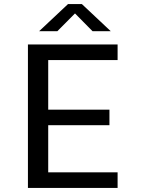

<svg xmlns="http://www.w3.org/2000/svg" viewBox="-20 -917 690 937"><path d="M116.3 0V-700H553.9V-623.9H215.3V-381.9H514.1V-306.1H215.3V-76.1H553.9V0ZM171.1 -764.9 311.9 -897.1H379.6L520.3 -764.9H431.4L346 -851.5L260 -764.9Z"/></svg>

Font: Trispace Thin
Style: Regular
Weight: 100
Designer: Tyler Finck
Foundry: Etcetera Type Company
Version: Version 1.210